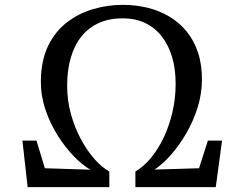

<svg xmlns="http://www.w3.org/2000/svg" viewBox="-20 -772 1009 792"><path d="M94 0 72.5 -192H130.5L165 -78L353 -72Q320.5 -90.5 284.8 -127.2Q249 -164 217.8 -213.5Q186.5 -263 167.2 -320.5Q148 -378 148.5 -438Q149.5 -524 179 -583.8Q208.5 -643.5 257.5 -680.8Q306.5 -718 366 -735Q425.5 -752 486.5 -752Q540 -752 588.8 -740Q637.5 -728 678.8 -703.5Q720 -679 750.2 -641.8Q780.5 -604.5 797 -554.5Q813.5 -504.5 813 -441Q812.5 -384.5 795 -328.2Q777.5 -272 748.5 -222.2Q719.5 -172.5 685.5 -133.8Q651.5 -95 617.5 -72.5L801 -78L837.5 -192H896L870 0H538.5V-64.5Q573 -85 603 -121.2Q633 -157.5 655.8 -205.8Q678.5 -254 691.5 -310.2Q704.5 -366.5 704.5 -426.5Q704.5 -487.5 689.8 -537Q675 -586.5 647 -622.2Q619 -658 578.5 -677.2Q538 -696.5 486 -696.5Q432.5 -696.5 389.8 -678Q347 -659.5 317.5 -623.5Q288 -587.5 272.5 -535.8Q257 -484 257 -418.5Q257 -358.5 272.5 -302Q288 -245.5 313.8 -197.8Q339.5 -150 370.2 -115.5Q401 -81 431 -64.5V0Z"/></svg>

Font: Merriweather Medium
Style: Regular
Weight: 500
Version: Version 2.100